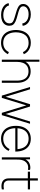

<svg xmlns="http://www.w3.org/2000/svg" viewBox="1431 -2191 775 3677"><g transform="rotate(90 1818.5 -352.5)"><path d="M267 14Q206.5 14 158.5 -3.2Q110.5 -20.5 80 -53Q49.5 -85.5 40 -130L83 -138Q92 -104.5 117.5 -79.8Q143 -55 181.8 -41.5Q220.5 -28 268 -28Q316.5 -28 352.8 -42.2Q389 -56.5 408.5 -83Q428 -109.5 428 -145Q428 -175.5 414.8 -193.8Q401.5 -212 365.5 -227Q329.5 -242 253 -263Q174.5 -284.5 132.5 -304Q90.5 -323.5 73.2 -347.8Q56 -372 56 -409Q56 -451.5 81.2 -484.8Q106.5 -518 152 -536.5Q197.5 -555 256 -555Q315 -555 363 -535.2Q411 -515.5 440.2 -480Q469.5 -444.5 474 -399L431 -391Q424.5 -428 400.5 -455.8Q376.5 -483.5 338.5 -498.2Q300.5 -513 253 -513Q208.5 -513.5 173.8 -500.8Q139 -488 119.5 -464.5Q100 -441 100 -411Q100 -385 114.8 -367Q129.5 -349 164.8 -334.2Q200 -319.5 265 -303Q347.5 -282 391.8 -261.2Q436 -240.5 454.5 -213Q473 -185.5 473 -143Q473 -94.5 448.2 -59Q423.5 -23.5 377 -4.8Q330.5 14 267 14Z M801 15Q722.5 15 667.5 -20.5Q612.5 -56 584 -120.2Q555.5 -184.5 554 -270Q555.5 -357.5 584 -421.5Q612.5 -485.5 667.5 -520.2Q722.5 -555 801 -555Q850.5 -555 894 -538.8Q937.5 -522.5 969.5 -492.2Q1001.5 -462 1018 -421L978 -404Q955.5 -455.5 908.8 -484.2Q862 -513 801 -513Q702.5 -513 651.5 -447.8Q600.5 -382.5 599 -270Q600 -195.5 623 -141Q646 -86.5 691 -56.8Q736 -27 801 -27Q861 -27 906.8 -54.8Q952.5 -82.5 977 -135L1018 -117Q984.5 -52 929.5 -18.5Q874.5 15 801 15Z M1524 -286Q1524 -362 1503.2 -412Q1482.5 -462 1443 -486.5Q1403.5 -511 1347 -511Q1284 -511 1243.2 -482.2Q1202.5 -453.5 1183.8 -404.8Q1165 -356 1165 -295L1126 -294Q1126 -382.5 1155.5 -440.5Q1185 -498.5 1234.8 -525.2Q1284.5 -552 1347 -552Q1415 -552 1464.2 -521Q1513.5 -490 1539.8 -431.8Q1566 -373.5 1566 -294V0H1524ZM1123 0V-720H1162V-295H1165V0Z M1811 0 1646 -540H1690L1833 -72L1976 -540H2020L2163 -72L2307 -540H2350L2185 0H2141L1998 -469L1855 0Z M2637 15Q2561 15 2505.2 -19.5Q2449.5 -54 2419.8 -118.2Q2390 -182.5 2390 -270Q2390 -358 2419.8 -422.2Q2449.5 -486.5 2505 -520.8Q2560.5 -555 2637 -555Q2714 -555 2769.2 -520Q2824.5 -485 2853.8 -418.2Q2883 -351.5 2883 -258H2838V-272Q2836 -349.5 2812.2 -403.2Q2788.5 -457 2744 -485Q2699.5 -513 2637 -513Q2573.5 -513 2528 -484.2Q2482.5 -455.5 2458.8 -401Q2435 -346.5 2435 -270Q2435 -193.5 2458.8 -139Q2482.5 -84.5 2528 -55.8Q2573.5 -27 2637 -27Q2703.5 -27 2754.2 -58.2Q2805 -89.5 2835 -149L2870 -129Q2848 -83 2813.5 -50.8Q2779 -18.5 2734.2 -1.8Q2689.5 15 2637 15ZM2417 -258V-300H2857V-258Z M2993 0V-540H3032V-411L3019 -428Q3027 -449 3039.8 -468.2Q3052.5 -487.5 3066 -500Q3087 -520.5 3117.2 -532.2Q3147.5 -544 3178.2 -545.8Q3209 -547.5 3233 -540V-500Q3194.5 -508.5 3158.2 -502.2Q3122 -496 3092 -468Q3065.5 -443.5 3053 -410.2Q3040.5 -377 3037.8 -344.5Q3035 -312 3035 -266V0Z M3607 0Q3541 14.5 3486.5 -0.2Q3432 -15 3410 -63Q3400 -85.5 3397.5 -108.2Q3395 -131 3395 -171V-179V-690H3437V-179V-162.5Q3436.5 -130 3438.2 -113.5Q3440 -97 3448 -82Q3465.5 -47 3503.5 -38Q3541.5 -29 3607 -40ZM3268 -498V-540H3607V-498Z"/></g></svg>

Font: Hauora
Style: Regular
Weight: 400
Designer: Wayne Shih
Foundry: WCYS
Version: Version 1.001